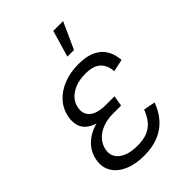

<svg xmlns="http://www.w3.org/2000/svg" viewBox="-223 -854 962 962"><g transform="rotate(-45 258.0 -372.5)"><path d="M217.3 9.8Q155.8 9.8 111.6 -9.8Q67.4 -29.3 46.4 -64Q25.4 -98.6 33.2 -144Q37.6 -172.4 53 -197.8Q68.4 -223.1 95.7 -242.9Q123 -262.7 163.3 -274.2Q203.6 -285.6 258.3 -285.6H319.3L313.5 -250H253.9Q213.9 -250 181.4 -237.1Q148.9 -224.1 128.4 -201.2Q107.9 -178.2 102.5 -147.9Q94.7 -103.5 129.4 -76.4Q164.1 -49.3 229.5 -49.3Q273.4 -49.3 302.2 -61.8Q331.1 -74.2 349.6 -97.7Q368.2 -121.1 380.9 -154.3L442.9 -142.6Q426.3 -95.7 396.2 -61.3Q366.2 -26.9 321.8 -8.5Q277.3 9.8 217.3 9.8ZM255.4 -262.2Q201.7 -262.2 166.7 -272.5Q131.8 -282.7 112.5 -300.8Q93.3 -318.8 87.6 -342.5Q82 -366.2 86.4 -394Q94.7 -441.9 125.2 -476.3Q155.8 -510.7 203.1 -529.5Q250.5 -548.3 309.1 -548.3Q364.7 -548.3 400.6 -531.5Q436.5 -514.6 455.1 -483.9Q473.6 -453.1 476.6 -410.2L411.1 -396Q407.7 -441.4 381.3 -465.6Q355 -489.7 299.8 -489.7Q239.7 -489.7 199.7 -463.1Q159.7 -436.5 152.8 -392.1Q146.5 -352.5 174.6 -329.3Q202.6 -306.2 263.7 -306.2H322.8L315.4 -262.2ZM296.4 -613.8 337.9 -754.9H407.2L343.3 -613.8Z"/></g></svg>

Font: Inter 17pt Light
Style: Italic
Weight: 300
Italic angle: -9.3988°
Version: Version 4.001;git-66647c0bb